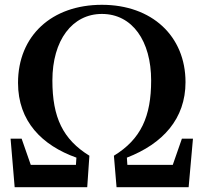

<svg xmlns="http://www.w3.org/2000/svg" viewBox="-20 -779 847 799"><path d="M41 0H343L352 -131C242 -199 198 -290 198 -444C198 -612 281 -721 404 -721C531 -721 609 -608 609 -444C609 -295 567 -200 454 -131L465 0H765L783 -202H737L699 -93H510L508 -123C658 -181 752 -285 752 -437C752 -629 612 -759 404 -759C196 -759 55 -631 55 -434C55 -274 155 -174 298 -123L296 -93H108L70 -202H24Z"/></svg>

Font: Noto Serif CJK KR
Style: Bold
Weight: 700
Designer: Ryoko NISHIZUKA 西塚涼子 (kana & ideographs); Frank Grießhammer (Latin, Greek & Cyrillic); Wenlong ZHANG 张文龙 (bopomofo); San
Foundry: Adobe
Version: Version 2.001;hotconv 1.1.0;makeotfexe 2.6.0